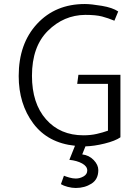

<svg xmlns="http://www.w3.org/2000/svg" viewBox="-20 -714 697 955"><path d="M370 -342H579V-32H578L579 -31Q553 -13 500.5 0Q448 13 405 14L389 54Q423 58 446 82Q469 106 469 132Q469 178 435 199.5Q401 221 357 221Q338 221 317 215.5Q296 210 283 202L298 160Q307 164 324.5 169Q342 174 357 174Q377 174 395.5 163.5Q414 153 414 134Q414 113 388.5 99Q363 85 325 81L353 11Q218 -3 145.5 -100Q73 -197 73 -336Q73 -497 164.5 -595.5Q256 -694 402 -694Q433 -694 486.5 -685Q540 -676 568 -657L549 -611Q518 -624 487.5 -632Q457 -640 404 -640Q297 -639 218 -560.5Q139 -482 139 -337Q139 -200 209 -120.5Q279 -41 395 -41Q431 -41 461.5 -48Q492 -55 517 -64V-297H364Z"/></svg>

Font: Palanquin Light
Style: Regular
Weight: 300
Designer: Pria Ravichandran
Version: Version 1.0.4